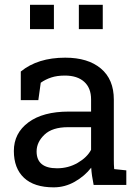

<svg xmlns="http://www.w3.org/2000/svg" viewBox="-20 -782 593 812"><path d="M207 10.3Q124.5 10.3 81.5 -30Q38.6 -70.3 38.6 -143.6Q38.6 -218.8 100.1 -264.4Q161.6 -310.1 271 -310.1H365.2V-361.8Q365.2 -409.7 336.2 -436Q307.1 -462.4 254.4 -462.4Q221.2 -462.4 196.8 -454.3Q172.4 -446.3 152.3 -432.1L142.1 -358.4H67.9V-479.5Q139.6 -538.1 255.9 -538.1Q352.1 -538.1 406.7 -492.2Q461.4 -446.3 461.4 -360.8V-106.4Q461.4 -96.2 461.7 -86.4Q461.9 -76.7 462.9 -66.9L514.2 -61.5V0H376Q367.7 -40 365.7 -72.8Q337.9 -37.1 296.1 -13.4Q254.4 10.3 207 10.3ZM221.2 -70.3Q269 -70.3 308.6 -93.3Q348.1 -116.2 365.2 -148.4V-244.1H267.6Q201.2 -244.1 168 -212.4Q134.8 -180.7 134.8 -141.6Q134.8 -70.3 221.2 -70.3ZM313.5 -658.7V-761.7H414.6V-658.7ZM106.9 -658.7V-761.7H208V-658.7Z"/></svg>

Font: Roboto Slab
Style: Regular
Weight: 400
Designer: Google
Version: Version 2.000; ttfautohint (v1.8.1.43-b0c9)